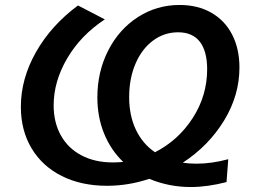

<svg xmlns="http://www.w3.org/2000/svg" viewBox="-20 -736 1028 773"><path d="M771 -77Q832 -77 899 -95L892 -3Q815 17 748 17Q660 17 581 -16Q497 12 411 12Q307 12 228.5 -27.5Q150 -67 107 -139Q64 -211 64 -306Q64 -419 125 -526.5Q186 -634 294 -714L402 -658Q305 -594 250.5 -501Q196 -408 196 -312Q196 -243 225 -191Q254 -139 308 -110.5Q362 -82 435 -82Q450 -82 476 -84Q426 -132 399 -198.5Q372 -265 372 -344Q372 -447 415.5 -532.5Q459 -618 535 -667Q611 -716 703 -716Q776 -716 830.5 -685Q885 -654 914.5 -597Q944 -540 944 -464Q944 -352 882 -250.5Q820 -149 716 -81Q740 -77 771 -77ZM604 -123Q698 -171 756 -261Q814 -351 814 -457Q814 -530 784.5 -568Q755 -606 697 -606Q641 -606 596 -572.5Q551 -539 525.5 -479.5Q500 -420 500 -345Q500 -271 527 -214Q554 -157 604 -123Z"/></svg>

Font: Montserrat Alternates SemiBold
Style: Italic
Weight: 600
Italic angle: -11.3°
Designer: Julieta Ulanovsky
Foundry: Julieta Ulanovsky
Version: Version 7.200